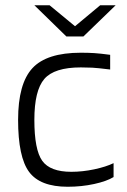

<svg xmlns="http://www.w3.org/2000/svg" viewBox="-20 -705 484 732"><path d="M413 -83V-30Q387 -14 339 -3.5Q291 7 238 7Q133 7 91 -49.5Q49 -106 49 -248Q49 -386 103.5 -445Q158 -504 288 -504Q317 -504 340 -502.5Q363 -501 400 -496V-440Q351 -446 331.5 -447Q312 -448 288 -448Q187 -448 149 -404Q111 -360 111 -248Q111 -134 141 -92Q171 -50 252 -50Q295 -50 339.5 -59.5Q384 -69 413 -83ZM111 -685H169L266 -605L362 -685H421L298 -566H233Z"/></svg>

Font: Blinker Light
Style: Regular
Weight: 300
Designer: Juergen Huber
Foundry: supertype
Version: Version 1.017;hotconv 1.0.117;makeotfexe 2.5.65602